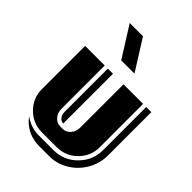

<svg xmlns="http://www.w3.org/2000/svg" viewBox="-227 -837 1005 1005"><g transform="rotate(45 275.0 -334.5)"><path d="M335 -560.1H236.8L129.9 -730H228ZM540 -160.2Q540 -101.1 510.5 -49.6Q481 2 429.7 32.5Q378.4 63 318.8 61H249Q173.8 61 119.1 7.8Q106.4 -6.8 102.1 -13.2Q150.4 22.9 210 22.9H318.8Q394 22.9 448 -31Q502 -85 502 -160.2V-480H540ZM479 -160.2Q479 -93.8 432.4 -46.9Q385.7 0 318.8 0H210Q143.6 0 96.7 -46.9Q49.8 -93.8 49.8 -160.2V-480H194.8V-160.2Q194.8 -130.4 212.4 -110.1Q230 -89.8 254.9 -89.8H273.9Q298.8 -89.8 316.4 -110.1Q334 -130.4 334 -160.2V-480H479ZM255.9 -111.8H254.9Q239.3 -111.8 228.5 -126Q217.8 -140.1 217.8 -160.2V-480H255.9Z"/></g></svg>

Font: Laconic
Style: Shadow
Weight: 900
Width: 6
Designer: Robby Woodard
Version: Version 1.000